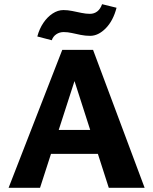

<svg xmlns="http://www.w3.org/2000/svg" viewBox="-20 -896 731 916"><path d="M499 0 314 -576H357L171 0H21L277 -658H424L670 0ZM137 -162 179 -276H473L532 -162ZM227 -704 158 -722Q168 -759 187 -787Q206 -815 231 -831.5Q256 -848 283 -848Q303 -848 325 -843.5Q347 -839 368.5 -834.5Q390 -830 409 -830Q429 -830 444 -841.5Q459 -853 467 -876L536 -859Q520 -797 484.5 -761Q449 -725 410 -725Q387 -725 365 -729.5Q343 -734 323 -738.5Q303 -743 284 -743Q264 -743 248.5 -732.5Q233 -722 227 -704Z"/></svg>

Font: Ysabeau Office ExtraBold
Style: Regular
Weight: 800
Designer: Christian Thalmann (Catharsis Fonts)
Version: Version 2.001;gftools[0.9.30]; featfreeze: tnum,lnum,ss02